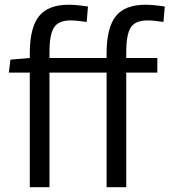

<svg xmlns="http://www.w3.org/2000/svg" viewBox="-20 -776 703 796"><path d="M591.8 -691.4Q541 -691.4 522.2 -662.1Q503.4 -632.8 503.4 -560.5V-535.6H632.3V-475.1H503.4V0H421.9V-475.1H185.1V0H103.5V-475.1H16.6L23.4 -528.8L103.5 -535.6V-559.6Q104.5 -663.1 142.3 -709.7Q180.2 -756.3 264.6 -756.3Q297.4 -756.3 344.7 -749L339.4 -685.1Q295.9 -691.4 273.4 -691.4Q222.7 -691.4 203.9 -662.1Q185.1 -632.8 185.1 -560.5V-535.6H421.9V-559.6Q422.9 -663.1 460.7 -709.7Q498.5 -756.3 583 -756.3Q615.7 -756.3 663.1 -749L657.7 -685.1Q614.3 -691.4 591.8 -691.4Z"/></svg>

Font: Oxygen-Regular
Style: Regular
Weight: 400
Designer: Vernon Adams
Foundry: Vernon Adams
Version: Version Release 0.2.3 webfont; ttfautohint (v0.93.3-1d66) -l